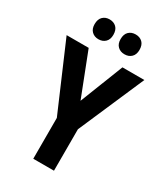

<svg xmlns="http://www.w3.org/2000/svg" viewBox="-222 -1012 962 1108"><g transform="rotate(30 259.0 -458.5)"><path d="M259 -426 372 -714H518L328 -276V0H190V-272L0 -714H147ZM108 -850Q108 -883 125.5 -900Q143 -917 170 -917Q198 -917 215.5 -900Q233 -883 233 -850Q233 -819 215.5 -802Q198 -785 170 -785Q143 -785 125.5 -802Q108 -819 108 -850ZM281 -850Q281 -883 298.5 -900Q316 -917 344 -917Q372 -917 389.5 -900Q407 -883 407 -850Q407 -819 389.5 -802Q372 -785 344 -785Q316 -785 298.5 -802Q281 -819 281 -850Z"/></g></svg>

Font: Noto Sans Gujarati Condensed
Style: Bold
Weight: 700
Width: 3
Designer: Jelle Bosma - Monotype Design Team, Universal Thirst
Foundry: Monotype Imaging Inc.
Version: Version 2.106; ttfautohint (v1.8.4.7-5d5b)